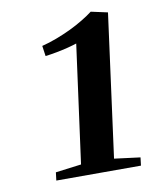

<svg xmlns="http://www.w3.org/2000/svg" viewBox="-62 -948 446 573"><g transform="rotate(-10 161.0 -662.0)"><path d="M66 -447 144 -457 192.5 -815Q182 -811.5 165.5 -807.2Q149 -803 130.5 -799.5Q112 -796 96 -794L91.5 -825.5Q113.5 -831 136 -839.5Q158.5 -848 180 -858.2Q201.5 -868.5 220 -879.8Q238.5 -891 251.5 -901L302 -890L244 -457L322.5 -447L319.5 -422.5H63Z"/></g></svg>

Font: Merriweather 96pt SemiBold
Style: Italic
Weight: 600
Italic angle: -7.8°
Version: Version 2.101